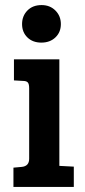

<svg xmlns="http://www.w3.org/2000/svg" viewBox="-20 -737 336 757"><path d="M214 -503V-83L271 -80V0H33V-76L66 -79Q95 -82 95 -111V-389Q95 -406 89.5 -412Q84 -418 70 -418L35 -420V-503ZM144 -717Q177 -717 198.5 -695.5Q220 -674 220 -642Q220 -610 198.5 -589.5Q177 -569 143 -569Q109 -569 88 -589.5Q67 -610 67 -642Q67 -674 88 -695.5Q109 -717 144 -717Z"/></svg>

Font: Bree Serif
Style: Regular
Weight: 400
Designer: Veronika Burian, Jos Scaglione
Foundry: TypeTogether
Version: Version 1.001